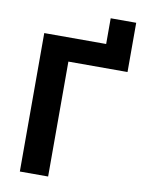

<svg xmlns="http://www.w3.org/2000/svg" viewBox="-91 -893 712 956"><g transform="rotate(10 265.0 -415.0)"><path d="M77 -700H390V-830H519V-581H220V0H77Z"/></g></svg>

Font: Golos UI
Style: Bold
Weight: 700
Designer: A.Korolkova, Vitaly Kuzmin
Foundry: ParaType Ltd
Version: Version 2.000